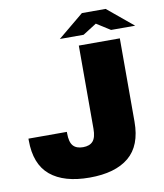

<svg xmlns="http://www.w3.org/2000/svg" viewBox="-93 -931 871 1019"><g transform="rotate(-10 342.5 -421.5)"><path d="M23 -239V-248H230V-240Q230 -193 247.5 -173Q265 -153 301 -153Q337 -153 354.5 -173Q372 -193 372 -240V-688H593V-239Q593 -110 519.5 -49Q446 12 308 12Q170 12 96.5 -49Q23 -110 23 -239ZM418 -855H546L685 -740H555L481 -787L407 -740H279Z"/></g></svg>

Font: Archivo Black
Style: Regular
Weight: 400
Designer: Hector Gatti
Foundry: Omnibus-Type
Version: Version 1.101; ttfautohint (v1.8)